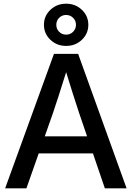

<svg xmlns="http://www.w3.org/2000/svg" viewBox="-20 -1019 713 1039"><path d="M7.8 0 272 -727.5H402.8L665 0H547.4L482.9 -189H189.5L123 0ZM222.2 -281.2H451.2L407.2 -410.2Q392.6 -455.1 376 -506.3Q359.4 -557.6 337.9 -628.4Q315.9 -557.6 299.3 -506.3Q282.7 -455.1 267.6 -410.2ZM337.9 -770.5Q287.6 -770.5 252.7 -803.7Q217.8 -836.9 217.8 -884.8Q217.8 -932.6 252.7 -965.8Q287.6 -999 337.9 -999Q388.2 -999 423.1 -965.8Q458 -932.6 458 -884.8Q458 -836.9 423.1 -803.7Q388.2 -770.5 337.9 -770.5ZM337.9 -831.5Q359.9 -831.5 375.5 -846.9Q391.1 -862.3 391.1 -884.8Q391.1 -907.2 375.5 -922.6Q359.9 -938 337.9 -938Q315.4 -938 300 -922.6Q284.7 -907.2 284.7 -884.8Q284.7 -862.3 300 -846.9Q315.4 -831.5 337.9 -831.5Z"/></svg>

Font: Inter Display Medium
Style: Regular
Weight: 500
Designer: Rasmus Andersson
Foundry: rsms
Version: Version 4.001;git-9221beed3